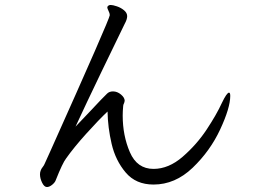

<svg xmlns="http://www.w3.org/2000/svg" viewBox="-20 -750 1040 773"><path d="M246 -112Q232 -94 205 -26Q202 -16 190.5 -6.5Q179 3 169 3Q158 3 149.5 -14.5Q141 -32 141 -48Q141 -57 144 -64Q146 -70 151.5 -77Q157 -84 159 -89L183 -142Q422 -675 422 -689Q422 -696 417 -706Q412 -716 412 -720Q412 -723 414 -725Q418 -730 426 -730Q434 -730 450.5 -724.5Q467 -719 479.5 -708.5Q492 -698 492 -685Q492 -672 482 -654Q455 -599 389.5 -463Q324 -327 284 -240Q280 -236 340 -299Q396 -359 411 -373Q420 -382 435 -382Q452 -382 467 -369.5Q482 -357 482 -344Q482 -342 480 -336Q476 -328 476 -324Q474 -302 474 -285Q474 -204 503 -137Q532 -70 598 -70Q659 -70 715.5 -119Q772 -168 812 -228.5Q852 -289 873 -335Q893 -377 902 -377Q907 -377 907 -364Q907 -316 866.5 -229Q826 -142 755.5 -74.5Q685 -7 598 -7Q527 -7 486 -55.5Q445 -104 429.5 -170.5Q414 -237 413 -301Q378 -268 327.5 -212Q277 -156 246 -112Z"/></svg>

Font: Fusion Kai T
Style: Regular
Weight: 400
Designer: Fontworks Inc.
Version: Version 24.134;May 13, 2024